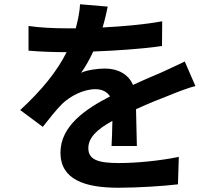

<svg xmlns="http://www.w3.org/2000/svg" viewBox="-20 -830 1040 902"><path d="M623 -144C622 -189 620 -262 619 -317C680 -345 736 -367 780 -384C814 -398 866 -418 898 -426L848 -541C812 -524 777 -507 739 -490C698 -472 656 -455 605 -431C583 -482 533 -508 473 -508C440 -508 387 -501 361 -488C382 -517 402 -553 418 -588C524 -592 646 -600 741 -614L742 -730C655 -714 555 -706 462 -701C474 -741 481 -775 486 -799L356 -810C355 -782 348 -742 336 -697H288C238 -697 164 -700 114 -708V-592C168 -587 241 -585 281 -585H293C249 -497 179 -409 75 -313L181 -234C215 -277 243 -313 273 -343C311 -379 372 -411 428 -411C455 -411 481 -402 497 -377C384 -319 264 -239 264 -113C264 15 381 52 536 52C629 52 750 44 816 36L820 -93C733 -75 623 -64 539 -64C442 -64 395 -79 395 -134C395 -183 435 -222 508 -262C507 -219 506 -173 504 -144Z"/></svg>

Font: Source Han Sans SC Bold
Style: Regular
Weight: 700
Designer: Ryoko NISHIZUKA (kana & ideographs); Paul D. Hunt (Latin, Greek & Cyrillic); Wenlong ZHANG (bopomofo); Sandoll Communica
Foundry: Adobe Systems Incorporated
Version: Version 1.001;PS 1.001;hotconv 1.0.78;makeotf.lib2.5.61930